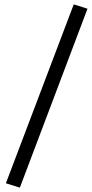

<svg xmlns="http://www.w3.org/2000/svg" viewBox="-20 -793 421 880"><path d="M71 67 7 47 318 -773 381 -753Z"/></svg>

Font: Andada
Style: Regular
Weight: 400
Designer: Carolina Giovagnoli
Foundry: Carolina Giovagnoli
Version: Version 1.003